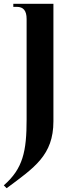

<svg xmlns="http://www.w3.org/2000/svg" viewBox="-42 -742 351 1010"><path d="M-22 233 -7 248C138 140 239 75 239 -104V-722H28V-706H46C81 -706 98 -686 98 -642V-114C98 54 79 145 -22 233Z"/></svg>

Font: Sinistre
Style: Bold
Weight: 700
Designer: Jules Durand
Foundry: Collletttivo
Version: Version 69.420;Glyphs 3.2 (3217)